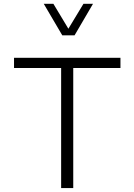

<svg xmlns="http://www.w3.org/2000/svg" viewBox="-20 -963 687 983"><path d="M355 0H293V-614.7H51.8V-667H596.7V-614.7H355ZM204.1 -943.4H253.4L330.1 -815.9L407.2 -943.4H456.1L361.8 -782.2H298.8Z"/></svg>

Font: Estedad-FD Light
Style: Regular
Weight: 300
Designer: Amin Abedi
Version: Version 7.3